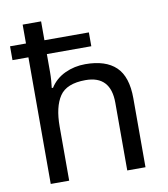

<svg xmlns="http://www.w3.org/2000/svg" viewBox="-84 -831 787 902"><g transform="rotate(-10 309.0 -380.0)"><path d="M173 -760V-670H385V-604H173V-517Q173 -498 171.5 -478.5Q170 -459 168 -443H174Q200 -484 245 -505Q290 -526 342 -526Q439 -526 488 -479Q537 -432 537 -329V0H450V-323Q450 -452 330 -452Q240 -452 206.5 -402Q173 -352 173 -258V0H85V-604H9V-670H85V-760Z"/></g></svg>

Font: Noto Sans Avestan
Style: Regular
Weight: 400
Designer: Monotype Design Team
Foundry: Monotype Imaging Inc.
Version: Version 2.003; ttfautohint (v1.8.4.7-5d5b)